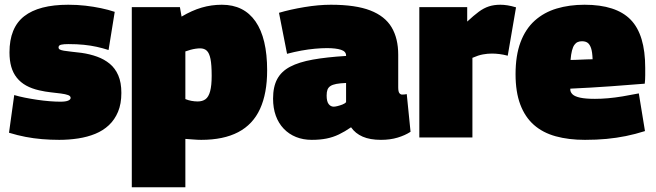

<svg xmlns="http://www.w3.org/2000/svg" viewBox="-20 -580 2766 810"><path d="M18 -20 40 -179Q60 -173 85 -168Q110 -163 137 -159Q164 -155 189.5 -153Q215 -151 235 -151Q257 -151 267.5 -155.5Q278 -160 278 -167Q278 -175 267 -179Q256 -183 237 -185.5Q218 -188 194.5 -190.5Q171 -193 145 -199Q114 -206 90.5 -219Q67 -232 51 -252Q35 -272 27.5 -298.5Q20 -325 20 -359Q20 -463 82 -511.5Q144 -560 268 -560Q306 -560 340.5 -556Q375 -552 406 -545.5Q437 -539 464 -530L438 -369Q413 -377 388 -382.5Q363 -388 334 -391Q305 -394 268 -394Q249 -394 238 -391.5Q227 -389 227 -380Q227 -374 232.5 -371Q238 -368 250 -366Q262 -364 280.5 -362Q299 -360 324 -357Q359 -352 389.5 -341Q420 -330 443 -311Q466 -292 479 -262Q492 -232 492 -188Q492 -142 478 -108.5Q464 -75 439.5 -52Q415 -29 382 -15.5Q349 -2 310 4Q271 10 230 10Q193 10 157.5 7Q122 4 88 -2.5Q54 -9 18 -20Z M536 210V-550H739L746 -510Q790 -536 831 -548Q872 -560 916 -560Q1009 -560 1058 -489.5Q1107 -419 1107 -283Q1107 -186 1077 -120.5Q1047 -55 985 -22.5Q923 10 829 10Q814 10 796.5 8.5Q779 7 762 6V210ZM814 -152Q834 -152 847 -161.5Q860 -171 866.5 -195Q873 -219 873 -260Q873 -307 868 -331.5Q863 -356 852.5 -366Q842 -376 824 -376Q816 -376 805.5 -374.5Q795 -373 784 -370Q773 -367 762 -363V-162Q774 -157 787.5 -154.5Q801 -152 814 -152Z M1132 -164Q1132 -214 1149.5 -246.5Q1167 -279 1204 -298.5Q1241 -318 1299.5 -328.5Q1358 -339 1440 -344V-346Q1440 -363 1418.5 -370Q1397 -377 1359 -377Q1337 -377 1309 -374.5Q1281 -372 1251 -366.5Q1221 -361 1191 -353L1157 -526Q1204 -540 1264 -550Q1324 -560 1376 -560Q1480 -560 1542 -536Q1604 -512 1632 -465Q1660 -418 1660 -349V-212Q1660 -193 1665 -187Q1670 -181 1676 -181Q1681 -181 1686.5 -181.5Q1692 -182 1696 -183L1712 -24Q1689 -9 1657.5 0.5Q1626 10 1587 10Q1541 10 1510 -3.5Q1479 -17 1461 -43Q1435 -25 1410 -13Q1385 -1 1357.5 4.5Q1330 10 1295 10Q1259 10 1229 -2Q1199 -14 1177 -37Q1155 -60 1143.5 -92Q1132 -124 1132 -164ZM1358 -177Q1358 -152 1366.5 -141Q1375 -130 1388 -130Q1394 -130 1404 -132.5Q1414 -135 1424.5 -139Q1435 -143 1440 -149V-230Q1415 -229 1399 -226Q1383 -223 1374 -217Q1365 -211 1361.5 -201.5Q1358 -192 1358 -177Z M1951 -550V-489Q1979 -515 2000 -530.5Q2021 -546 2042.5 -553Q2064 -560 2091 -560Q2105 -560 2121 -557.5Q2137 -555 2157 -549L2122 -345Q2103 -350 2086.5 -352Q2070 -354 2055 -354Q2037 -354 2017.5 -350.5Q1998 -347 1973 -336V0H1749V-550Z M2448 10Q2379 10 2324.5 -5Q2270 -20 2232.5 -53Q2195 -86 2175 -139Q2155 -192 2155 -267Q2155 -346 2176 -402Q2197 -458 2236 -493Q2275 -528 2328.5 -544Q2382 -560 2446 -560Q2579 -560 2640.5 -497Q2702 -434 2702 -294Q2702 -282 2702 -262.5Q2702 -243 2700 -227Q2672 -225 2635.5 -222Q2599 -219 2557.5 -216Q2516 -213 2472.5 -210.5Q2429 -208 2386 -206Q2386 -205 2386 -203.5Q2386 -202 2386 -200Q2387 -190 2396 -181.5Q2405 -173 2427.5 -168Q2450 -163 2490 -163Q2516 -163 2545 -165.5Q2574 -168 2607 -173.5Q2640 -179 2675 -186L2701 -27Q2660 -14 2620.5 -6Q2581 2 2539 6Q2497 10 2448 10ZM2387 -327Q2397 -327 2408.5 -327.5Q2420 -328 2432.5 -328.5Q2445 -329 2457 -329.5Q2469 -330 2480 -330Q2479 -361 2473.5 -377Q2468 -393 2459 -399.5Q2450 -406 2435 -406Q2425 -406 2417 -402.5Q2409 -399 2403 -390.5Q2397 -382 2393 -366.5Q2389 -351 2387 -327Z"/></svg>

Font: Georama Black
Style: Regular
Weight: 900
Designer: Jean-Baptiste Levee
Foundry: Production Type
Version: Version 1.001